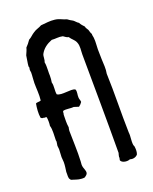

<svg xmlns="http://www.w3.org/2000/svg" viewBox="-146 -863 761 952"><g transform="rotate(-20 234.5 -387.0)"><path d="M416 -13C421 -27 420 -42 418 -55C418 -57 415 -60 415 -62C411 -85 418 -107 415 -129C412 -230 416 -336 412 -440C417 -464 414 -491 413 -517C413 -534 412 -552 412 -569C412 -588 415 -607 413 -626C413 -635 409 -642 410 -651C405 -658 404 -667 401 -675C397 -682 391 -689 390 -697C382 -705 375 -713 369 -724C360 -729 354 -738 346 -744C336 -749 327 -755 319 -761C301 -765 284 -778 260 -780C237 -783 213 -779 188 -777C175 -769 157 -766 145 -757C131 -749 122 -737 108 -730C100 -718 92 -708 82 -698C79 -685 73 -674 68 -662C66 -646 61 -623 60 -607C60 -604 62 -602 62 -601C62 -596 60 -592 60 -588C60 -582 62 -579 62 -574C62 -555 59 -537 59 -519C59 -489 63 -458 59 -427C52 -423 38 -426 32 -421C28 -400 25 -370 29 -347C33 -344 35 -341 43 -342C46 -338 58 -344 59 -337C61 -324 61 -306 59 -293C66 -273 62 -238 62 -216C62 -212 64 -210 63 -207C63 -201 60 -194 60 -188C60 -182 62 -175 62 -169C62 -155 60 -141 60 -128C61 -117 62 -107 62 -101C62 -82 59 -67 57 -51C58 -37 54 -18 62 -11C64 -5 70 -5 76 -3C85 0 94 3 103 5C114 7 124 8 134 6C139 2 148 -3 150 -11C153 -25 142 -38 141 -54C140 -60 142 -68 142 -76C145 -127 141 -194 141 -237C141 -244 143 -249 144 -255C140 -278 142 -297 142 -322C145 -326 142 -338 147 -341C164 -345 183 -339 202 -341C211 -339 218 -335 227 -333C234 -338 240 -344 245 -352C245 -361 240 -368 240 -378C239 -391 245 -406 240 -419C229 -427 210 -423 193 -423C174 -422 155 -421 144 -429C140 -448 147 -474 141 -492C143 -503 144 -515 144 -527C143 -535 144 -545 144 -555C144 -569 145 -584 142 -599C148 -610 145 -628 150 -639C163 -664 185 -680 213 -691C233 -689 250 -694 271 -689C280 -684 285 -677 297 -675C306 -660 322 -651 328 -634C336 -614 331 -592 331 -571C332 -402 334 -232 333 -51C331 -44 329 -38 328 -30C332 -27 323 -16 328 -11C335 1 360 5 375 -2C392 4 409 -3 416 -13Z"/></g></svg>

Font: FuturaRener
Style: Regular
Weight: 400
Designer: BSozoo
Foundry: BSozoo
Version: Version 1.0